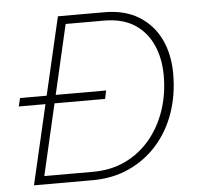

<svg xmlns="http://www.w3.org/2000/svg" viewBox="-49 -711 801 762"><g transform="rotate(-5 351.5 -330.0)"><path d="M23 -317 31 -350H374L367 -317ZM56 0 209 -660H394Q475 -660 531 -625.5Q587 -591 616 -531Q645 -471 645 -393Q645 -309 620 -237.5Q595 -166 548 -113Q501 -60 435.5 -30Q370 0 290 0ZM100 -33H294Q366 -33 423.5 -60.5Q481 -88 522 -137Q563 -186 585 -250.5Q607 -315 607 -389Q607 -457 583 -511Q559 -565 511 -596Q463 -627 389 -627H237Z"/></g></svg>

Font: Kantumruy Pro ExtraLight
Style: Italic
Weight: 250
Italic angle: -13°
Version: Version 1.002